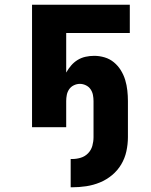

<svg xmlns="http://www.w3.org/2000/svg" viewBox="-20 -540 640 815"><path d="M286 255H280V135H286Q305 135 323 129.5Q341 124 354 110.5Q367 97 372 79Q377 61 377 42V-111Q377 -124 374.5 -137Q372 -150 364.5 -161Q357 -172 344.5 -178Q332 -184 319 -184Q306 -184 293.5 -178Q281 -172 273.5 -161Q266 -150 263.5 -137Q261 -124 261 -111V0H116V-520H531V-400H261V-232Q270 -248 282 -262Q294 -276 309.5 -285.5Q325 -295 343 -299Q361 -303 380 -303Q402 -303 424 -296.5Q446 -290 463.5 -275.5Q481 -261 493 -241.5Q505 -222 511.5 -200.5Q518 -179 520.5 -156Q523 -133 523 -111V42Q523 72 516.5 102Q510 132 494.5 158Q479 184 455.5 203.5Q432 223 404 234.5Q376 246 346 250.5Q316 255 286 255Z"/></svg>

Font: Iosevka Aile Heavy
Style: Regular
Weight: 900
Designer: Belleve Invis
Foundry: Belleve Invis
Version: Version 31.1.0; ttfautohint (v1.8.4)